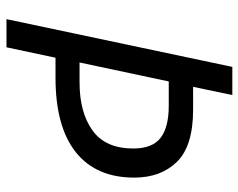

<svg xmlns="http://www.w3.org/2000/svg" viewBox="-94 -660 754 607"><g transform="rotate(90 283.5 -357.0)"><path d="M41 0 192 -714H281L255 -590H327Q442 -590 492 -539Q542 -488 542 -404Q542 -283 461.5 -219Q381 -155 226 -155H163L130 0ZM241 -231Q336 -231 393 -272Q450 -313 450 -401Q450 -461 416.5 -487Q383 -513 315 -513H238L178 -231Z"/></g></svg>

Font: Noto Sans
Style: Italic
Weight: 400
Italic angle: -12°
Designer: Monotype Design Team
Foundry: Monotype Imaging Inc.
Version: Version 2.013; ttfautohint (v1.8.4.7-5d5b)